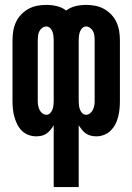

<svg xmlns="http://www.w3.org/2000/svg" viewBox="-20 -548 540 783"><path d="M199 215V-37Q193 -27 186 -18.5Q179 -10 170 -3.5Q161 3 150 5.5Q139 8 128 8Q111 8 95.5 2Q80 -4 68.5 -15.5Q57 -27 50 -41.5Q43 -56 38.5 -72Q34 -88 32.5 -104Q31 -120 31 -136V-384Q31 -403 34 -421.5Q37 -440 45 -457.5Q53 -475 66.5 -489Q80 -503 96.5 -512Q113 -521 131.5 -524.5Q150 -528 169 -528Q191 -528 212 -523Q233 -518 250 -505Q267 -518 288 -523Q309 -528 331 -528Q350 -528 368.5 -524.5Q387 -521 403.5 -512Q420 -503 433.5 -489Q447 -475 455 -457.5Q463 -440 466 -421.5Q469 -403 469 -384V-136Q469 -120 467.5 -104Q466 -88 462 -72Q458 -56 450.5 -41.5Q443 -27 431.5 -15.5Q420 -4 404.5 2Q389 8 373 8Q362 8 351 5.5Q340 3 330.5 -3.5Q321 -10 314 -19Q307 -28 301 -37V215ZM169 -80Q178 -80 184.5 -86.5Q191 -93 194 -101.5Q197 -110 198 -118.5Q199 -127 199 -136V-384Q199 -393 198 -401.5Q197 -410 194 -418.5Q191 -427 184.5 -433.5Q178 -440 169 -440Q160 -440 152 -434Q144 -428 140 -419.5Q136 -411 135 -402Q134 -393 134 -384V-136Q134 -127 135.5 -118Q137 -109 141 -100.5Q145 -92 152.5 -86Q160 -80 169 -80ZM331 -80Q340 -80 347.5 -86Q355 -92 359 -100.5Q363 -109 364.5 -118Q366 -127 366 -136V-384Q366 -393 365 -402Q364 -411 360 -419.5Q356 -428 348 -434Q340 -440 331 -440Q322 -440 315.5 -433.5Q309 -427 306 -418.5Q303 -410 302 -401.5Q301 -393 301 -384V-136Q301 -127 302 -118.5Q303 -110 306 -101.5Q309 -93 315.5 -86.5Q322 -80 331 -80Z"/></svg>

Font: Iosevka Algr
Style: Bold
Weight: 700
Monospace: yes
Designer: Belleve Invis
Foundry: Belleve Invis
Version: Version 26.0.2; ttfautohint (v1.8.3)